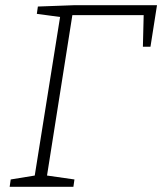

<svg xmlns="http://www.w3.org/2000/svg" viewBox="-20 -715 621 735"><path d="M17 0 21 -28 113 -43 210 -650 121 -662 125 -690 262 -695H581L556 -536H527L530 -657H257L160 -43L265 -28L261 0Z"/></svg>

Font: Bitter Light
Style: Italic
Weight: 300
Italic angle: -9°
Designer: Sol Matas, and Bitter project Authors
Foundry: Sol Matas
Version: Version 2.001